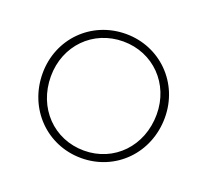

<svg xmlns="http://www.w3.org/2000/svg" viewBox="-90 -579 754 698"><g transform="rotate(20 286.5 -230.0)"><path d="M287 10C419 10 523 -94 523 -232C523 -366 419 -470 287 -470C153 -470 50 -366 50 -232C50 -96 153 10 287 10ZM82 -232C82 -351 170 -441 287 -441C403 -441 491 -351 491 -233C491 -110 403 -19 287 -19C170 -19 82 -110 82 -232Z"/></g></svg>

Font: MV Cash Thin
Style: Regular
Weight: 100
Designer: Rodrigo Fuenzalida
Foundry: fragTYPE
Version: Version 1.100;Glyphs 3.1.2 (3151)